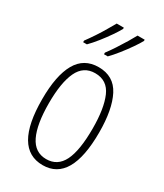

<svg xmlns="http://www.w3.org/2000/svg" viewBox="-194 -844 799 933"><g transform="rotate(30 206.0 -378.0)"><path d="M366 -265Q366 10 207 10Q45 10 45 -267Q45 -400 84.5 -469.5Q124 -539 206 -539Q291 -539 328.5 -466.5Q366 -394 366 -265ZM83 -267Q83 -148 113 -86Q143 -24 207 -24Q270 -24 299.5 -83Q329 -142 329 -266Q329 -378 301.5 -441.5Q274 -505 206 -505Q141 -505 112 -443.5Q83 -382 83 -267ZM332 -759Q323 -742 303 -713Q283 -684 259.5 -654.5Q236 -625 217 -606H196V-615Q212 -636 231 -665Q250 -694 266.5 -721.5Q283 -749 292 -766H332ZM215 -759Q206 -742 186.5 -713.5Q167 -685 143.5 -655.5Q120 -626 100 -606H79V-615Q96 -638 115 -666.5Q134 -695 149.5 -722Q165 -749 175 -766H215Z"/></g></svg>

Font: Noto Sans Devanagari ExtraCondensed ExtraLight
Style: Regular
Weight: 200
Width: 2
Designer: Jelle Bosma - Monotype Design Team
Foundry: Monotype Imaging Inc.
Version: Version 2.004; ttfautohint (v1.8.4.7-5d5b)